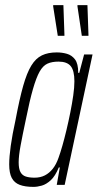

<svg xmlns="http://www.w3.org/2000/svg" viewBox="-20 -723 382 751"><path d="M111 8Q78 8 57 0Q36 -8 26 -27Q16 -46 16 -80Q16 -109 22 -152.5Q28 -196 41 -255Q56 -335 70.5 -386.5Q85 -438 102.5 -466.5Q120 -495 144 -506.5Q168 -518 202 -518Q223 -518 242 -512.5Q261 -507 273.5 -490.5Q286 -474 286 -438H290L309 -510H342L233 0H202L214 -68H210Q196 -34 178.5 -18Q161 -2 143.5 3Q126 8 111 8ZM115 -28Q138 -28 155.5 -37Q173 -46 186.5 -63Q200 -80 209 -106Q216 -125 224 -153Q232 -181 240 -214.5Q248 -248 255 -283Q262 -318 266.5 -349.5Q271 -381 271 -405Q271 -447 256.5 -464.5Q242 -482 209 -482Q183 -482 165.5 -474Q148 -466 135 -443Q122 -420 109 -375Q96 -330 81 -255Q68 -194 60.5 -153.5Q53 -113 53 -88Q53 -63 60 -50Q67 -37 81 -32.5Q95 -28 115 -28ZM206 -583 188 -698V-703H228L232 -588V-583ZM300 -583 283 -698V-703H322L326 -588V-583Z"/></svg>

Font: Saira UltraCondensed ExtraLight
Style: Italic
Weight: 250
Width: 1
Italic angle: -12°
Designer: Hector Gatti with collaboration of the Omnibus-Type team
Foundry: Omnibus-Type
Version: Version 1.101